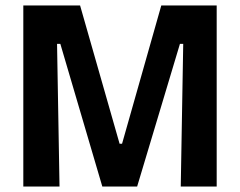

<svg xmlns="http://www.w3.org/2000/svg" viewBox="-20 -680 875 700"><path d="M65 0V-660H272L416 -156H425L568 -660H770V0H639L648 -520H636L480 0H353L200 -520H188L197 0Z"/></svg>

Font: Bricolage Grotesque SemiCondensed
Style: Bold
Weight: 700
Width: 4
Designer: Mathieu Triay
Foundry: Atelier Triay
Version: Version 1.001;gftools[0.9.33.dev8+g029e19f]